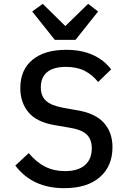

<svg xmlns="http://www.w3.org/2000/svg" viewBox="-20 -970 680 1002"><path d="M60 -106 130 -171Q170 -123 216 -100Q262 -77 319 -77Q387 -77 423 -108Q459 -139 459 -196Q459 -243 432 -268.5Q405 -294 341 -304L265 -317Q171 -333 128.5 -384Q86 -435 86 -510Q86 -606 149.5 -658Q213 -710 325 -710Q405 -710 464 -683.5Q523 -657 560 -608L492 -542Q462 -580 421.5 -600.5Q381 -621 324 -621Q260 -621 226.5 -594Q193 -567 193 -514Q193 -469 220 -444Q247 -419 312 -407L386 -394Q479 -378 523 -328Q567 -278 567 -202Q567 -103 501 -45.5Q435 12 315 12Q149 12 60 -106ZM266 -762 148 -910 203 -950 321 -834 440 -950 492 -910 374 -762Z"/></svg>

Font: Writer Medium
Style: Regular
Weight: 500
Monospace: yes
Designer: Mike Abbink, Paul van der Laan, Pieter van Rosmalen
Foundry: Bold Monday
Version: Version 2.001 2020